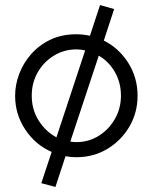

<svg xmlns="http://www.w3.org/2000/svg" viewBox="-20 -624 607 762"><path d="M200 118 144 103 185 -21Q121 -49 80.5 -109.5Q40 -170 40 -244Q40 -287 56 -330Q72 -373 103.5 -409Q135 -445 180 -466.5Q225 -488 283 -488Q310 -488 337 -482L377 -604L433 -588L392 -463Q452 -433 489 -374.5Q526 -316 526 -244Q526 -177 493.5 -121.5Q461 -66 406 -33Q351 0 283 0Q261 0 240 -4ZM106 -244Q106 -189 133.5 -145.5Q161 -102 204 -79L318 -424Q301 -428 283 -428Q235 -428 194.5 -403.5Q154 -379 130 -337.5Q106 -296 106 -244ZM283 -60Q332 -60 372 -85Q412 -110 436 -152Q460 -194 460 -244Q460 -296 436 -338Q412 -380 372 -403L259 -62Q271 -60 283 -60Z"/></svg>

Font: Lil Grotesk
Style: Regular
Weight: 400
Designer: Bastien Sozeau
Foundry: NBR — Bastien Sozeau
Version: Version 4.002; ttfautohint (v1.8.4.7-5d5b)